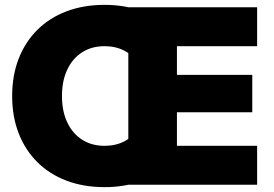

<svg xmlns="http://www.w3.org/2000/svg" viewBox="-20 -760 1129 790"><path d="M410 10Q324 10 254 -16.5Q184 -43 134 -92.5Q84 -142 57 -211Q30 -280 30 -365Q30 -450 57 -519Q84 -588 134 -637.5Q184 -687 254 -713.5Q324 -740 410 -740Q497 -740 568 -712.5Q639 -685 688 -635L550 -498Q527 -533 491.5 -551.5Q456 -570 410 -570Q357 -570 317.5 -544.5Q278 -519 256.5 -473Q235 -427 235 -365Q235 -303 256.5 -257Q278 -211 317.5 -185.5Q357 -160 410 -160Q456 -160 491.5 -178.5Q527 -197 550 -232L688 -95Q639 -45 568 -17.5Q497 10 410 10ZM508 0V-730H1038V-570H708V-452H1018V-298H708V-160H1038V0Z"/></svg>

Font: M PLUS 2 Black
Style: Regular
Weight: 900
Designer: Coji Morishita
Foundry: UNDERFOREST DESIGN
Version: Version 1.001